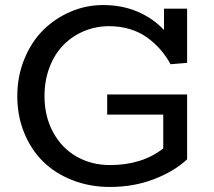

<svg xmlns="http://www.w3.org/2000/svg" viewBox="-20 -720 841 754"><path d="M408.2 -617.2Q356.4 -617.2 310.3 -597.9Q264.2 -578.6 229.7 -543.9Q195.3 -509.3 175 -457Q154.8 -404.8 154.8 -342.8Q154.8 -262.7 188.5 -200.7Q222.2 -138.7 280.5 -105.2Q338.9 -71.8 412.1 -71.8Q538.1 -71.8 621.1 -137.2V-270H400.9V-349.1H714.8V-94.2Q663.1 -46.4 584 -16.1Q504.9 14.2 412.1 14.2Q332.5 14.2 264.4 -12.5Q196.3 -39.1 148.9 -85.9Q101.6 -132.8 74.7 -199Q47.9 -265.1 47.9 -342.8Q47.9 -419.4 75 -486.6Q102.1 -553.7 147.9 -600.1Q193.8 -646.5 255.4 -673.3Q316.9 -700.2 384.8 -700.2Q460.4 -700.2 521.5 -673.6Q582.5 -647 624 -602.1V-686H714.8V-473.1L649.9 -467.8Q632.3 -499.5 610.1 -525.1Q587.9 -550.8 558.3 -572.3Q528.8 -593.8 490.5 -605.5Q452.1 -617.2 408.2 -617.2Z"/></svg>

Font: BioRhyme
Style: Regular
Weight: 400
Designer: Aoife Mooney
Foundry: Aoife Mooney Type
Version: Version 1.500;PS 001.500;hotconv 1.0.88;makeotf.lib2.5.64775